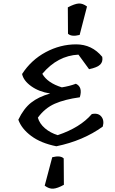

<svg xmlns="http://www.w3.org/2000/svg" viewBox="-20 -925 674 1121"><path d="M285 -7Q333 -19 352 0L353 154Q315 175 290.5 176.5Q266 178 241 159ZM445 -721Q397 -709 377 -728L376 -882Q416 -903 439.5 -904.5Q463 -906 488 -887ZM577 -593Q582 -565 565 -548Q548 -531 500 -521L438 -606Q316 -600 227 -494Q257 -441 341 -415Q386 -422 423 -436Q464 -417 446 -357Q358 -345 300 -319.5Q242 -294 201 -238Q211 -203 242.5 -176Q274 -149 317 -136Q448 -180 516 -259Q553 -267 571.5 -244.5Q590 -222 580 -186Q465 -103 309 -71Q219 -89 162.5 -131Q106 -173 87 -226Q118 -291 161.5 -325.5Q205 -360 273 -379Q208 -389 162.5 -421.5Q117 -454 109 -493Q162 -575 247 -620.5Q332 -666 424.5 -666Q517 -666 577 -593Z"/></svg>

Font: Tillana Medium
Style: Regular
Weight: 500
Designer: Lipi Raval (Devanagari, Latin), Jonny Pinhorn (Latin)
Foundry: Indian Type Foundry
Version: Version 2.003;PS 1.0;hotconv 1.0.79;makeotf.lib2.5.61930; tt